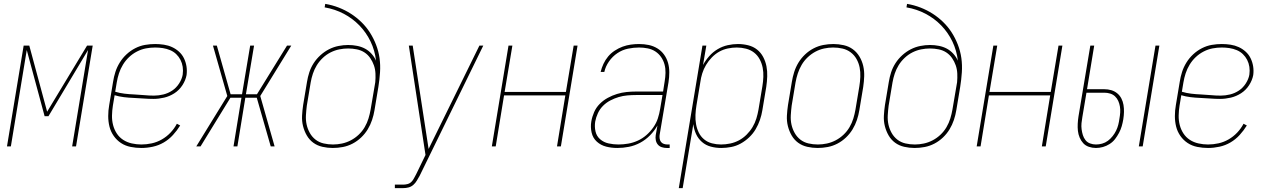

<svg xmlns="http://www.w3.org/2000/svg" viewBox="-20 -755 6540 990"><path d="M16 0 102 -520H131L223 -179L429 -520H458L372 0H352L434 -497L230 -156H210L118 -497L36 0Z M709 8Q681 8 653.5 2.5Q626 -3 604 -17.5Q582 -32 566.5 -54Q551 -76 544.5 -102Q538 -128 538 -156.5Q538 -185 543 -213L563 -333Q567 -359 575 -384Q583 -409 597.5 -432.5Q612 -456 632.5 -475Q653 -494 677.5 -506.5Q702 -519 728 -523.5Q754 -528 780 -528Q803 -528 825.5 -524.5Q848 -521 867.5 -512Q887 -503 903 -488.5Q919 -474 928.5 -454.5Q938 -435 941.5 -413Q945 -391 942 -368Q937 -341 920.5 -315.5Q904 -290 879 -274Q854 -258 826 -251.5Q798 -245 771 -245Q746 -245 720.5 -247Q695 -249 669.5 -250Q644 -251 619 -254Q594 -257 571 -264L562 -210Q558 -185 557.5 -159.5Q557 -134 563 -110.5Q569 -87 582 -67Q595 -47 615 -34Q635 -21 659.5 -15.5Q684 -10 709 -10Q736 -10 763 -16Q790 -22 814.5 -36Q839 -50 859 -71Q879 -92 892 -117L909 -108Q893 -82 872 -59Q851 -36 824.5 -20.5Q798 -5 768 1.5Q738 8 709 8ZM774 -262Q798 -262 822.5 -268Q847 -274 868 -288Q889 -302 903.5 -324.5Q918 -347 922 -370Q925 -391 922 -410.5Q919 -430 910.5 -446.5Q902 -463 888.5 -476Q875 -489 857 -496.5Q839 -504 819.5 -507Q800 -510 780 -510Q756 -510 732.5 -505.5Q709 -501 686.5 -489.5Q664 -478 645.5 -460.5Q627 -443 614 -421.5Q601 -400 593.5 -377Q586 -354 582 -330L574 -282Q597 -275 622 -272Q647 -269 672.5 -268Q698 -267 723 -264.5Q748 -262 774 -262Z M1014 0H992L1152 -260L1078 -520H1098L1169 -269H1228L1270 -520H1290L1248 -269H1305L1460 -520H1482L1322 -260L1396 0H1376L1304 -251H1245L1204 0H1184L1225 -251H1168L1060 -75Z M1696 8Q1669 8 1642.5 2Q1616 -4 1595.5 -19Q1575 -34 1562 -56.5Q1549 -79 1542.5 -105Q1536 -131 1537.5 -158.5Q1539 -186 1543 -213L1563 -333Q1567 -358 1575 -382.5Q1583 -407 1597.5 -429.5Q1612 -452 1632.5 -470.5Q1653 -489 1676.5 -501Q1700 -513 1725.5 -518Q1751 -523 1775 -523Q1799 -523 1821.5 -518.5Q1844 -514 1862.5 -504Q1881 -494 1895.5 -478Q1910 -462 1919 -442Q1913 -495 1890.5 -541.5Q1868 -588 1833 -624Q1798 -660 1752.5 -684Q1707 -708 1654 -717L1657 -735Q1693 -729 1726.5 -716Q1760 -703 1789.5 -684Q1819 -665 1844 -640.5Q1869 -616 1887.5 -587Q1906 -558 1919 -524.5Q1932 -491 1937 -455.5Q1942 -420 1939.5 -382Q1937 -344 1931 -307L1911 -187Q1907 -162 1898.5 -136.5Q1890 -111 1876 -88Q1862 -65 1842 -46Q1822 -27 1798 -14.5Q1774 -2 1748 3Q1722 8 1696 8ZM1697 -10Q1720 -10 1743.5 -15Q1767 -20 1789 -31.5Q1811 -43 1829.5 -60.5Q1848 -78 1860.5 -99.5Q1873 -121 1880 -144Q1887 -167 1891 -190L1915 -331Q1917 -353 1916 -375.5Q1915 -398 1908 -418Q1901 -438 1889 -455.5Q1877 -473 1859.5 -484.5Q1842 -496 1820 -500.5Q1798 -505 1775 -505Q1753 -505 1730 -500.5Q1707 -496 1685 -485Q1663 -474 1644.5 -456.5Q1626 -439 1613.5 -418.5Q1601 -398 1593.5 -375.5Q1586 -353 1582 -330L1562 -210Q1559 -186 1557.5 -161Q1556 -136 1561 -113Q1566 -90 1577.5 -69.5Q1589 -49 1607 -35Q1625 -21 1648.5 -15.5Q1672 -10 1697 -10Z M2016 215V197H2059Q2070 197 2081.5 194Q2093 191 2101.5 182.5Q2110 174 2115 163.5Q2120 153 2126 143L2174 44L2088 -520H2108L2190 13L2452 -520H2472L2144 151Q2137 163 2129.5 176Q2122 189 2111 198.5Q2100 208 2086.5 211.5Q2073 215 2059 215Z M2516 0 2602 -520H2622L2582 -281H2898L2938 -520H2958L2872 0H2852L2895 -263H2579L2536 0Z M3163 8Q3133 8 3105.5 1Q3078 -6 3057.5 -24.5Q3037 -43 3030.5 -71.5Q3024 -100 3029 -129Q3033 -153 3043.5 -177Q3054 -201 3072.5 -219.5Q3091 -238 3114 -250.5Q3137 -263 3161.5 -270.5Q3186 -278 3210.5 -280.5Q3235 -283 3259 -283H3399L3407 -334Q3411 -357 3411.5 -379.5Q3412 -402 3406.5 -422.5Q3401 -443 3389 -460.5Q3377 -478 3359.5 -489.5Q3342 -501 3320 -505.5Q3298 -510 3275 -510Q3247 -510 3218 -504Q3189 -498 3163.5 -481Q3138 -464 3120 -438Q3102 -412 3096 -384H3077Q3082 -405 3091.5 -425.5Q3101 -446 3115.5 -463.5Q3130 -481 3150 -494Q3170 -507 3190.5 -514.5Q3211 -522 3232.5 -525Q3254 -528 3275 -528Q3301 -528 3325 -523Q3349 -518 3369.5 -505.5Q3390 -493 3404 -473.5Q3418 -454 3424.5 -431Q3431 -408 3431 -382.5Q3431 -357 3427 -331L3381 -58Q3380 -49 3381.5 -39.5Q3383 -30 3388.5 -23Q3394 -16 3403 -13Q3412 -10 3421 -10H3433V8H3418Q3405 8 3392.5 4Q3380 0 3372 -9.5Q3364 -19 3361.5 -32Q3359 -45 3361 -58L3370 -108Q3355 -81 3332 -57.5Q3309 -34 3281 -19Q3253 -4 3223 2Q3193 8 3163 8ZM3169 -10Q3194 -10 3219.5 -14.5Q3245 -19 3269 -30Q3293 -41 3313 -58.5Q3333 -76 3348.5 -98Q3364 -120 3372 -144.5Q3380 -169 3384 -194L3396 -265H3259Q3237 -265 3214.5 -263Q3192 -261 3170 -254.5Q3148 -248 3127 -237Q3106 -226 3089.5 -209.5Q3073 -193 3063 -171.5Q3053 -150 3049 -128Q3045 -102 3050.5 -77.5Q3056 -53 3074.5 -37Q3093 -21 3118 -15.5Q3143 -10 3169 -10Z M3480 215 3602 -520H3622L3605 -420Q3618 -444 3637 -465.5Q3656 -487 3680.5 -501.5Q3705 -516 3732 -522Q3759 -528 3785 -528Q3812 -528 3838 -521.5Q3864 -515 3883.5 -499.5Q3903 -484 3915 -461.5Q3927 -439 3932 -413.5Q3937 -388 3936 -361Q3935 -334 3931 -307L3911 -187Q3907 -162 3898.5 -137Q3890 -112 3876.5 -89Q3863 -66 3843 -47Q3823 -28 3799.5 -15Q3776 -2 3750 3Q3724 8 3699 8Q3671 8 3645 1Q3619 -6 3599.5 -23Q3580 -40 3569 -64Q3558 -88 3555 -115L3500 215ZM3698 -10Q3721 -10 3745 -15Q3769 -20 3790.5 -31.5Q3812 -43 3830 -61Q3848 -79 3860.5 -100Q3873 -121 3880 -144Q3887 -167 3891 -190L3911 -310Q3915 -334 3916 -358.5Q3917 -383 3912.5 -406Q3908 -429 3897 -449.5Q3886 -470 3868 -484Q3850 -498 3826.5 -504Q3803 -510 3779 -510Q3756 -510 3732.5 -505Q3709 -500 3688.5 -488.5Q3668 -477 3650.5 -459Q3633 -441 3620.5 -420Q3608 -399 3601 -376.5Q3594 -354 3591 -331L3571 -211Q3567 -187 3566 -162.5Q3565 -138 3569 -115Q3573 -92 3583 -71.5Q3593 -51 3610.5 -36.5Q3628 -22 3651 -16Q3674 -10 3698 -10Z M4196 8Q4169 8 4142.5 2Q4116 -4 4095.5 -19Q4075 -34 4062 -56.5Q4049 -79 4042.5 -105Q4036 -131 4037.5 -158.5Q4039 -186 4043 -213L4063 -333Q4067 -358 4075 -383.5Q4083 -409 4097 -432Q4111 -455 4131 -474Q4151 -493 4175 -505.5Q4199 -518 4225 -523Q4251 -528 4277 -528Q4304 -528 4330.5 -522Q4357 -516 4377.5 -501Q4398 -486 4411.5 -463.5Q4425 -441 4431 -415Q4437 -389 4436 -361.5Q4435 -334 4431 -307L4411 -187Q4407 -162 4398.5 -136.5Q4390 -111 4376 -88Q4362 -65 4342 -46Q4322 -27 4298 -14.5Q4274 -2 4248 3Q4222 8 4196 8ZM4197 -10Q4220 -10 4243.5 -15Q4267 -20 4289 -31.5Q4311 -43 4329.5 -60.5Q4348 -78 4360.5 -99.5Q4373 -121 4380 -144Q4387 -167 4391 -190L4411 -310Q4415 -334 4416 -359Q4417 -384 4412.5 -407Q4408 -430 4396.5 -450.5Q4385 -471 4366.5 -485Q4348 -499 4324.5 -504.5Q4301 -510 4276 -510Q4253 -510 4229.5 -505Q4206 -500 4184.5 -488.5Q4163 -477 4144.5 -459.5Q4126 -442 4113.5 -420.5Q4101 -399 4093.5 -376Q4086 -353 4082 -330L4062 -210Q4059 -186 4057.5 -161Q4056 -136 4061 -113Q4066 -90 4077.5 -69.5Q4089 -49 4107 -35Q4125 -21 4148.5 -15.5Q4172 -10 4197 -10Z M4696 8Q4669 8 4642.5 2Q4616 -4 4595.5 -19Q4575 -34 4562 -56.5Q4549 -79 4542.5 -105Q4536 -131 4537.5 -158.5Q4539 -186 4543 -213L4563 -333Q4567 -358 4575 -382.5Q4583 -407 4597.5 -429.5Q4612 -452 4632.5 -470.5Q4653 -489 4676.5 -501Q4700 -513 4725.5 -518Q4751 -523 4775 -523Q4799 -523 4821.5 -518.5Q4844 -514 4862.5 -504Q4881 -494 4895.5 -478Q4910 -462 4919 -442Q4913 -495 4890.5 -541.5Q4868 -588 4833 -624Q4798 -660 4752.5 -684Q4707 -708 4654 -717L4657 -735Q4693 -729 4726.5 -716Q4760 -703 4789.5 -684Q4819 -665 4844 -640.5Q4869 -616 4887.5 -587Q4906 -558 4919 -524.5Q4932 -491 4937 -455.5Q4942 -420 4939.5 -382Q4937 -344 4931 -307L4911 -187Q4907 -162 4898.5 -136.5Q4890 -111 4876 -88Q4862 -65 4842 -46Q4822 -27 4798 -14.5Q4774 -2 4748 3Q4722 8 4696 8ZM4697 -10Q4720 -10 4743.5 -15Q4767 -20 4789 -31.5Q4811 -43 4829.5 -60.5Q4848 -78 4860.5 -99.5Q4873 -121 4880 -144Q4887 -167 4891 -190L4915 -331Q4917 -353 4916 -375.5Q4915 -398 4908 -418Q4901 -438 4889 -455.5Q4877 -473 4859.5 -484.5Q4842 -496 4820 -500.5Q4798 -505 4775 -505Q4753 -505 4730 -500.5Q4707 -496 4685 -485Q4663 -474 4644.5 -456.5Q4626 -439 4613.5 -418.5Q4601 -398 4593.5 -375.5Q4586 -353 4582 -330L4562 -210Q4559 -186 4557.5 -161Q4556 -136 4561 -113Q4566 -90 4577.5 -69.5Q4589 -49 4607 -35Q4625 -21 4648.5 -15.5Q4672 -10 4697 -10Z M5016 0 5102 -520H5122L5082 -281H5398L5438 -520H5458L5372 0H5352L5395 -263H5079L5036 0Z M5852 0 5938 -520H5958L5872 0ZM5631 8Q5612 8 5594.5 2Q5577 -4 5565.5 -16.5Q5554 -29 5547 -45.5Q5540 -62 5538 -80Q5536 -98 5537 -117Q5538 -136 5541 -155L5602 -520H5622L5585 -295H5674Q5693 -295 5710 -290Q5727 -285 5740.5 -274Q5754 -263 5762 -247.5Q5770 -232 5773 -214Q5776 -196 5775.5 -177.5Q5775 -159 5772 -140Q5769 -122 5764 -104.5Q5759 -87 5750 -70Q5741 -53 5729.5 -38Q5718 -23 5701.5 -12.5Q5685 -2 5667 3Q5649 8 5631 8ZM5631 -10Q5647 -10 5663 -14.5Q5679 -19 5692.5 -29Q5706 -39 5717 -53Q5728 -67 5735 -81.5Q5742 -96 5746 -111.5Q5750 -127 5752 -143Q5755 -159 5756 -175Q5757 -191 5754.5 -206Q5752 -221 5746 -234.5Q5740 -248 5729.5 -258Q5719 -268 5704.5 -272.5Q5690 -277 5674 -277H5582L5561 -152Q5558 -136 5556.5 -120Q5555 -104 5557 -88.5Q5559 -73 5563.5 -58.5Q5568 -44 5577 -32.5Q5586 -21 5600.5 -15.5Q5615 -10 5631 -10Z M6209 8Q6181 8 6153.5 2.5Q6126 -3 6104 -17.5Q6082 -32 6066.5 -54Q6051 -76 6044.5 -102Q6038 -128 6038 -156.5Q6038 -185 6043 -213L6063 -333Q6067 -359 6075 -384Q6083 -409 6097.5 -432.5Q6112 -456 6132.5 -475Q6153 -494 6177.5 -506.5Q6202 -519 6228 -523.5Q6254 -528 6280 -528Q6303 -528 6325.5 -524.5Q6348 -521 6367.5 -512Q6387 -503 6403 -488.5Q6419 -474 6428.5 -454.5Q6438 -435 6441.5 -413Q6445 -391 6442 -368Q6437 -341 6420.5 -315.5Q6404 -290 6379 -274Q6354 -258 6326 -251.5Q6298 -245 6271 -245Q6246 -245 6220.5 -247Q6195 -249 6169.5 -250Q6144 -251 6119 -254Q6094 -257 6071 -264L6062 -210Q6058 -185 6057.5 -159.5Q6057 -134 6063 -110.5Q6069 -87 6082 -67Q6095 -47 6115 -34Q6135 -21 6159.5 -15.5Q6184 -10 6209 -10Q6236 -10 6263 -16Q6290 -22 6314.5 -36Q6339 -50 6359 -71Q6379 -92 6392 -117L6409 -108Q6393 -82 6372 -59Q6351 -36 6324.5 -20.5Q6298 -5 6268 1.5Q6238 8 6209 8ZM6274 -262Q6298 -262 6322.5 -268Q6347 -274 6368 -288Q6389 -302 6403.5 -324.5Q6418 -347 6422 -370Q6425 -391 6422 -410.5Q6419 -430 6410.5 -446.5Q6402 -463 6388.5 -476Q6375 -489 6357 -496.5Q6339 -504 6319.5 -507Q6300 -510 6280 -510Q6256 -510 6232.5 -505.5Q6209 -501 6186.5 -489.5Q6164 -478 6145.5 -460.5Q6127 -443 6114 -421.5Q6101 -400 6093.5 -377Q6086 -354 6082 -330L6074 -282Q6097 -275 6122 -272Q6147 -269 6172.5 -268Q6198 -267 6223 -264.5Q6248 -262 6274 -262Z"/></svg>

Font: Iosevka SS18 Thin
Style: Italic
Weight: 100
Italic angle: -9°
Monospace: yes
Designer: Belleve Invis
Foundry: Belleve Invis
Version: Version 25.1.1; ttfautohint (v1.8.4)